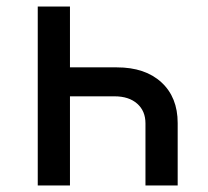

<svg xmlns="http://www.w3.org/2000/svg" viewBox="-20 -570 640 590"><path d="M195 -550V-363H339Q426 -363 476 -317Q526 -271 526 -192V0H427V-191Q427 -229 401.5 -251.5Q376 -274 332 -274H195V0H96V-550Z"/></svg>

Font: Pitagon Sans Mono Medium
Style: Regular
Weight: 500
Monospace: yes
Designer: Travis Tran
Foundry: Pitagon
Version: Version 1.001; ttfautohint (v1.8.4.7-5d5b);gftools[0.9.26]